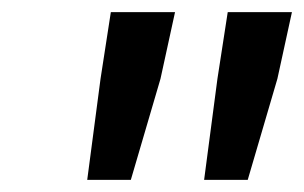

<svg xmlns="http://www.w3.org/2000/svg" viewBox="-20 -691 502 317"><path d="M124 -394 146 -561 163 -671H269L245 -561L196 -394ZM317 -394 339 -561 356 -671H462L438 -561L389 -394Z"/></svg>

Font: Source Sans Pro SemiBold
Style: Italic
Weight: 600
Italic angle: -11°
Designer: Paul D. Hunt
Foundry: Adobe Systems Incorporated
Version: Version 1.095;hotconv 1.0.109;makeotfexe 2.5.65596